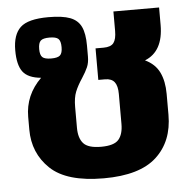

<svg xmlns="http://www.w3.org/2000/svg" viewBox="-45 -589 649 649"><g transform="rotate(-5 279.5 -264.5)"><path d="M45 -171V-214Q45 -288 100 -342Q56 -346 38.5 -369Q21 -392 21 -442Q21 -495 47 -519.5Q73 -544 142 -544Q190 -544 216 -534Q242 -524 253 -501Q264 -478 264 -437V-400Q264 -379 257.5 -364Q251 -349 238 -329Q222 -305 214 -285Q206 -265 206 -234V-163Q206 -128 222 -110Q238 -92 282 -92Q326 -92 341.5 -110Q357 -128 357 -163V-265Q357 -292 347 -305Q337 -318 315 -318H292V-425H319Q344 -425 353.5 -437.5Q363 -450 363 -478V-544H518V-485Q518 -395 455 -370Q489 -354 503.5 -324Q518 -294 518 -251V-180Q518 -90 461 -37.5Q404 15 282 15Q156 15 100.5 -38Q45 -91 45 -171ZM178 -439Q178 -460 170 -467.5Q162 -475 140 -475Q118 -475 110 -467.5Q102 -460 102 -439Q102 -419 110 -411.5Q118 -404 140 -404Q162 -404 170 -411.5Q178 -419 178 -439Z"/></g></svg>

Font: Pridi SemiBold
Style: Regular
Weight: 600
Designer: Katatrad Team
Foundry: CadsonDemak
Version: Version 1.001